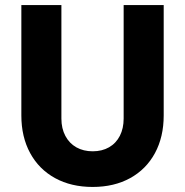

<svg xmlns="http://www.w3.org/2000/svg" viewBox="-20 -740 740 768"><path d="M65.4 -278.3V-719.7H225.6V-265.6Q225.6 -226.1 241.5 -196.3Q257.3 -166.5 285.6 -150.6Q314 -134.8 350.6 -134.8Q388.2 -134.8 416.3 -150.9Q444.3 -167 459.5 -196.8Q474.6 -226.6 474.6 -265.6V-719.7H634.8V-278.3Q634.8 -192.4 599.9 -127.7Q564.9 -63 500.7 -27.6Q436.5 7.8 350.6 7.8Q264.6 7.8 200.2 -27.6Q135.7 -63 100.6 -127.7Q65.4 -192.4 65.4 -278.3Z"/></svg>

Font: Reddit Sans Chocolate ExtraBold
Style: Regular
Weight: 800
Designer: Stephen Hutchings
Foundry: Reddit
Version: Version 1.011